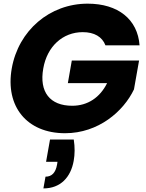

<svg xmlns="http://www.w3.org/2000/svg" viewBox="-20 -730 804 1060"><path d="M256.2 40.2 234.4 163.1H297.4L295 178.8C286.9 224.2 265.7 245.4 231.2 245.4L219.6 310.2C314.7 310.2 370.7 248.1 386.8 158.2C393.4 122.3 393.8 82.5 387.2 40.2ZM44.9 -352.2C7.9 -142.1 128.7 5.5 339 5.5C523.9 5.5 662.2 -115.7 719.6 -236.5L747.8 -395.8H376.4L354.6 -270.9H571.2C532.1 -192 464.5 -146.1 378.7 -146.1C256 -146.1 195.6 -221.9 218.9 -352.2C240.1 -474 326.5 -552.5 437 -552.5C500.5 -552.5 544.1 -527 562.2 -479.7H750.5C740 -623.6 631.7 -709.8 464 -709.8C254.3 -709.8 81.9 -561.8 44.9 -352.2Z"/></svg>

Font: Poppins Devanagari Thin
Style: Italic
Weight: 100
Italic angle: -10°
Designer: Ninad Kale (Devanagari), Jonny Pinhorn (Latin)
Foundry: Indian Type Foundry
Version: 4.005